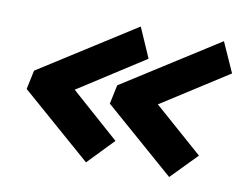

<svg xmlns="http://www.w3.org/2000/svg" viewBox="-57 -588 774 607"><g transform="rotate(10 329.5 -284.5)"><path d="M520 -58 295 -254 308 -315 616 -511 659 -415 445 -278 601 -141ZM253 -58 28 -254 41 -315 349 -511 391 -415 178 -278 333 -141Z"/></g></svg>

Font: Kanit SemiBold
Style: Italic
Weight: 600
Italic angle: -12°
Designer: Katatrad Team
Foundry: CadsonDemak
Version: Version 2.000; ttfautohint (v1.8.3)